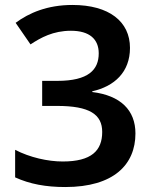

<svg xmlns="http://www.w3.org/2000/svg" viewBox="-20 -744 612 774"><path d="M504 -551C504 -657 420 -724 272 -724C171 -724 97 -692 43 -652L103 -565C144 -592 194 -620 266 -620C341 -620 378 -586 378 -529C378 -463 337 -418 211 -418H150V-317H210C341 -317 392 -283 392 -212C392 -137 349 -93 233 -93C173 -93 101 -109 41 -140V-29C100 -2 165 10 243 10C439 10 526 -81 526 -206C526 -300 466 -359 352 -373V-376C441 -396 504 -453 504 -551Z"/></svg>

Font: Noto Sans Arabic SemBd
Style: Regular
Weight: 600
Designer: Monotype Design Team, Nadine Chahine, Nizar Qandah and Khaled Hosny
Foundry: Monotype Imaging Inc.
Version: Version 2.012